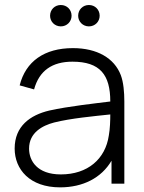

<svg xmlns="http://www.w3.org/2000/svg" viewBox="-20 -752 589 786"><path d="M229 -644C254 -644 273 -663.5 273 -687.5C273 -712.5 254 -731.5 229 -731.5C204 -731.5 185 -712.5 185 -687.5C185 -663.5 204 -644 229 -644ZM344 -644C369 -644 388 -663.5 388 -687.5C388 -712.5 369 -731.5 344 -731.5C319 -731.5 300 -712.5 300 -687.5C300 -663.5 319 -644 344 -644ZM474.5 -444.5C448 -514 377.5 -555 278.5 -555C161.5 -555 85 -500.5 60.5 -402.5L119.5 -386C140.5 -463 194 -499.5 276.5 -499.5C389.5 -499.5 431.5 -446 431.5 -336.5C368 -328.5 261 -317 182 -299.5C103.5 -281 40 -235.5 40 -144C40 -59 101.5 15 226 15C319.5 15 395 -23.5 436.5 -94V0H489V-336.5C489 -375 485.5 -415.5 474.5 -444.5ZM229 -38C132 -38 99 -94 99 -143.5C99 -209.5 154 -238 201.5 -250.5C268.5 -267.5 365.5 -276.5 431.5 -283.5C431.5 -259.5 430.5 -224.5 425.5 -197.5C411.5 -101 339 -38 229 -38Z"/></svg>

Font: Hauora Light
Style: Regular
Weight: 300
Designer: Wayne Shih
Foundry: WCYS
Version: Version 1.001;hotconv 1.0.109;makeotfexe 2.5.65596